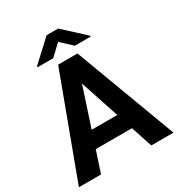

<svg xmlns="http://www.w3.org/2000/svg" viewBox="-208 -1036 1087 1171"><g transform="rotate(-30 336.0 -450.5)"><path d="M669.4 0 403.8 -710.9H267.6L3.4 0H159.2L208.5 -149.9H463.9L513.2 0ZM335.9 -538.6 426.3 -264.6H246.1ZM296.4 -901.4 151.4 -767.1V-759.8H261.2L336.9 -831.1L413.6 -759.8H525.4V-765.6L377.9 -901.4Z"/></g></svg>

Font: Vazirmatn
Style: Bold
Weight: 700
Designer: Saber Rastikerdar
Foundry: Saber Rastikerdar
Version: Version 33.003